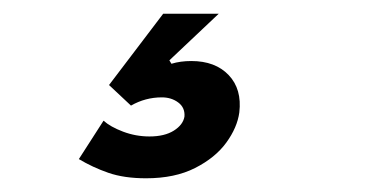

<svg xmlns="http://www.w3.org/2000/svg" viewBox="-20 -50 559 280"><path d="M131 126Q141 135 159.5 142Q178 149 198 149Q220 149 233.5 140.5Q247 132 249 120Q250 107 240 99.5Q230 92 216 92Q192 92 171 104L139 74L218 -30H299L227 38L230 43Q243 39 259 39Q294 39 313.5 59.5Q333 80 329 114Q326 136 310 158Q294 180 264.5 195Q235 210 193 210Q161 210 138 202Q115 194 95 182Z"/></svg>

Font: Haskoy Bold
Style: Italic
Weight: 700
Designer: Ertekin Erdin
Foundry: Ertekin Erdin
Version: Version 2.000; ttfautohint (v1.8.4.7-5d5b)